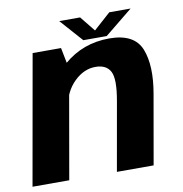

<svg xmlns="http://www.w3.org/2000/svg" viewBox="-90 -789 824 865"><g transform="rotate(-10 322.0 -357.0)"><path d="M-10.5 0H157.5L244 -494L224.5 -593H94.5ZM375.5 0H543.5L599 -316.5Q621.5 -443.5 590.8 -520.8Q560 -598 445.5 -598Q324.5 -598 236.5 -521.8Q148.5 -445.5 134.5 -367L209.5 -329.5Q221.5 -397.5 265.5 -440Q309.5 -482.5 362 -482.5Q412 -482.5 430.2 -447.5Q448.5 -412.5 431 -314ZM329.5 -610.5H436.5L564 -714H466.5L389 -644.5L333 -714H237.5Z"/></g></svg>

Font: Anybody Thin
Style: Bold Italic
Weight: 700
Italic angle: -10°
Version: Version 1.113;gftools[0.9.25]